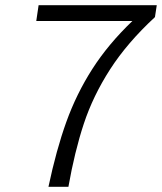

<svg xmlns="http://www.w3.org/2000/svg" viewBox="-20 -721 625 741"><path d="M491 -640H120L129 -701H585L578 -655Q471 -556 405 -453.5Q339 -351 303.5 -243.5Q268 -136 244 0H167Q197 -142 236 -250.5Q275 -359 336.5 -455Q398 -551 491 -640Z"/></svg>

Font: Nebula Sans Book
Style: Regular
Weight: 400
Italic angle: -9°
Designer: Paul D. Hunt for Adobe (as Source Sans)
Foundry: Nebula Entertainment & Broadcasting LLC
Version: Version 1.010